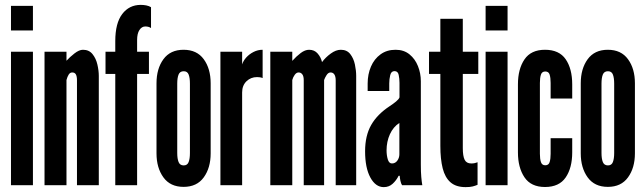

<svg xmlns="http://www.w3.org/2000/svg" viewBox="-20 -759 2640 787"><path d="M25 0V-547H115V0ZM25 -634V-735H115V-634Z M162.5 0V-547H252.5V-510Q265.5 -524.5 285 -539.8Q304.5 -555 320 -555Q345 -555 359.2 -537.2Q373.5 -519.5 379.2 -494.5Q385 -469.5 385 -448V0H295.5V-430Q295.5 -446 291 -454Q286.5 -462 276 -462Q267 -462 261.5 -453.2Q256 -444.5 252.5 -431V0Z M452.5 0V-456H412.5V-547H452.5V-590.5Q452.5 -664 481 -701.5Q509.5 -739 557 -739Q568.5 -739 579.8 -736.8Q591 -734.5 599 -729.5V-644Q590 -650.5 575.5 -650.5Q561 -650.5 551.5 -636Q542 -621.5 542 -595V-547H590.5V-456H542V0Z M732.5 7Q678 7 649.8 -32Q621.5 -71 621.5 -130.5V-417.5Q621.5 -477.5 649.8 -516.2Q678 -555 732.5 -555Q787 -555 815.2 -516.2Q843.5 -477.5 843.5 -417.5V-130.5Q843.5 -71 815.2 -32Q787 7 732.5 7ZM733 -81Q748 -81 753.2 -94.8Q758.5 -108.5 758.5 -132V-416Q758.5 -440 753.2 -453.5Q748 -467 733 -467Q717.5 -467 712 -453.5Q706.5 -440 706.5 -416V-132Q706.5 -108.5 712 -94.8Q717.5 -81 733 -81Z M883.5 0V-547H972.5V-495Q977 -509.5 989.2 -523.2Q1001.5 -537 1019.2 -546Q1037 -555 1056.5 -555V-439Q1051 -441.5 1045.2 -442.2Q1039.5 -443 1033.5 -443Q1008 -443 990.2 -425.8Q972.5 -408.5 972.5 -380V0Z M1088 0V-547H1178V-509.5Q1195 -528.5 1212.8 -541.8Q1230.5 -555 1247 -555Q1269 -555 1282.2 -539.5Q1295.5 -524 1300 -504.5Q1314.5 -524 1335.8 -539.5Q1357 -555 1377 -555Q1402 -555 1415.8 -537.2Q1429.5 -519.5 1434.8 -494.5Q1440 -469.5 1440 -448V0H1356V-429.5Q1356 -445.5 1350.5 -453.8Q1345 -462 1335 -462Q1325.5 -462 1318.5 -451Q1311.5 -440 1308.5 -431V0H1225V-430.5Q1225 -446.5 1219.2 -454.2Q1213.5 -462 1204 -462Q1195 -462 1188 -452.2Q1181 -442.5 1178 -431V0Z M1553 8Q1519.5 8 1498 -31.5Q1476.5 -71 1476.5 -139Q1476.5 -203 1501.5 -246.8Q1526.5 -290.5 1577.5 -324Q1592 -333.5 1603.5 -343Q1615 -352.5 1617.5 -360V-419.5Q1617.5 -436.5 1614.2 -452Q1611 -467.5 1597 -467.5Q1583.5 -467.5 1579.5 -451Q1575.5 -434.5 1575.5 -417V-386H1487V-416.5Q1487 -454.5 1500.5 -486Q1514 -517.5 1539.8 -536.2Q1565.5 -555 1601.5 -555Q1635.5 -555 1658.5 -536.2Q1681.5 -517.5 1693.2 -488Q1705 -458.5 1705 -426V-85Q1705 -53 1706.8 -33.5Q1708.5 -14 1711 0H1628Q1624 -5.5 1621.2 -18.2Q1618.5 -31 1618.5 -38.5H1614Q1604.5 -19.5 1589.5 -5.8Q1574.5 8 1553 8ZM1586.5 -89Q1600.5 -89 1608.8 -100.8Q1617 -112.5 1617 -126.5V-255Q1592 -239 1578.2 -208.8Q1564.5 -178.5 1564.5 -142.5Q1564.5 -122.5 1569.5 -105.8Q1574.5 -89 1586.5 -89Z M1888.5 8Q1849 8 1826.5 -11.8Q1804 -31.5 1794.5 -69.2Q1785 -107 1785 -161V-456H1738.5V-547H1785V-682H1877V-547H1940.5V-456H1877V-151.5Q1877 -119.5 1884.5 -104.2Q1892 -89 1911.5 -89Q1920 -89 1926.5 -90.5Q1933 -92 1937.5 -94V-1.5Q1928 2.5 1917.5 5.2Q1907 8 1888.5 8Z M1970.5 0V-547H2060.5V0ZM1970.5 -634V-735H2060.5V-634Z M2214 7.5Q2156.5 7.5 2129.8 -32.2Q2103 -72 2103 -134.5V-413Q2103 -476 2129.8 -515.5Q2156.5 -555 2214 -555Q2272 -555 2298.8 -516Q2325.5 -477 2325.5 -413V-355H2237V-419Q2237 -440 2233 -453Q2229 -466 2215 -466Q2201.5 -466 2197.2 -453Q2193 -440 2193 -419V-128.5Q2193 -108 2197.2 -94.8Q2201.5 -81.5 2215 -81.5Q2229 -81.5 2233 -94.8Q2237 -108 2237 -128.5V-192.5H2325.5V-134.5Q2325.5 -71 2298.8 -31.8Q2272 7.5 2214 7.5Z M2471.5 7Q2417 7 2388.8 -32Q2360.5 -71 2360.5 -130.5V-417.5Q2360.5 -477.5 2388.8 -516.2Q2417 -555 2471.5 -555Q2526 -555 2554.2 -516.2Q2582.5 -477.5 2582.5 -417.5V-130.5Q2582.5 -71 2554.2 -32Q2526 7 2471.5 7ZM2472 -81Q2487 -81 2492.2 -94.8Q2497.5 -108.5 2497.5 -132V-416Q2497.5 -440 2492.2 -453.5Q2487 -467 2472 -467Q2456.5 -467 2451 -453.5Q2445.5 -440 2445.5 -416V-132Q2445.5 -108.5 2451 -94.8Q2456.5 -81 2472 -81Z"/></svg>

Font: League Gothic SemiCondensed
Style: Regular
Weight: 400
Width: 4
Designer: The League of Moveable Type
Version: Version 2.001